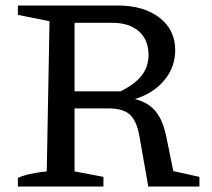

<svg xmlns="http://www.w3.org/2000/svg" viewBox="-20 -678 770 698"><path d="M610 -56 705 -35V0H519L487 -182Q477 -239 452 -261.5Q427 -284 373 -284H207V-346H418Q471 -372 495.5 -404Q520 -436 520 -478Q520 -533 485 -564Q450 -595 389 -595H251V-55L356 -35V0H45V-31Q61 -39 87 -45Q113 -51 150 -55L160 -601L45 -624V-658H407Q503 -658 560 -613.5Q617 -569 617 -496Q617 -434 577 -386Q537 -338 470 -318Q519 -306 546 -273Q573 -240 585 -179Z"/></svg>

Font: Piazzolla Thin Medium
Style: Regular
Weight: 500
Version: Version 2.005